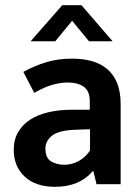

<svg xmlns="http://www.w3.org/2000/svg" viewBox="-20 -710 540 740"><path d="M70 -433Q114 -457 159 -470.5Q204 -484 258 -484Q300 -484 334 -474.5Q368 -465 393 -444Q418 -423 431.5 -389.5Q445 -356 445 -308V0H352L340 -50H337Q286 10 192 10Q117 10 75 -29.5Q33 -69 33 -132Q33 -172 50 -201Q67 -230 96.5 -249Q126 -268 167 -277.5Q208 -287 256 -287H326V-320Q326 -359 303 -375.5Q280 -392 241 -392Q213 -392 181.5 -383Q150 -374 112 -352ZM327 -212 273 -210Q207 -208 181 -187.5Q155 -167 155 -138Q155 -101 177 -88Q199 -75 228 -75Q257 -75 283.5 -89.5Q310 -104 327 -130ZM414 -551H323L258 -630L193 -551H98L220 -690H294Z"/></svg>

Font: Mukta Malar SemiBold
Style: Regular
Weight: 600
Designer: Aadarsh Rajan, Girish Dalvi, Yashodeep Gholap
Foundry: Ek Type
Version: Version 2.538;PS 1.000;hotconv 16.6.51;makeotf.lib2.5.65220;